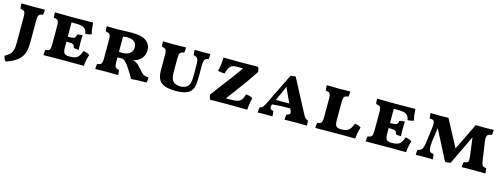

<svg xmlns="http://www.w3.org/2000/svg" viewBox="-17 -1254 5723 2187"><g transform="rotate(15 2845.0 -160.5)"><path d="M41 184Q18 165 13 123Q48 104 68 84.5Q88 65 98 33.5Q108 2 108 -50V-353Q108 -390 103.5 -407Q99 -424 87.5 -430.5Q76 -437 50 -440Q43 -462 43 -502Q76 -500 182 -500Q287 -500 321 -502Q321 -465 314 -440Q288 -438 276 -429.5Q264 -421 260 -404Q256 -387 256 -353V-101Q256 -26 239.5 25Q223 76 176 115.5Q129 155 41 184Z M941 -133Q921 -81 914 1L696 0L438 2Q438 -38 444 -60Q469 -62 481 -68.5Q493 -75 498 -92Q503 -109 503 -145V-356Q503 -391 498 -407.5Q493 -424 481 -430.5Q469 -437 443 -440Q438 -460 438 -502Q534 -500 651 -500Q846 -500 889 -502Q894 -414 908 -370Q877 -356 836 -356Q829 -399 801.5 -419.5Q774 -440 708 -440H651V-273H679Q718 -273 732 -284Q746 -295 747 -322Q771 -332 811 -332Q808 -298 808 -246Q808 -189 811 -159Q770 -159 749 -167Q746 -194 731.5 -203.5Q717 -213 679 -213H651V-150Q651 -97 665.5 -78Q680 -59 722 -59H735Q793 -59 820.5 -81.5Q848 -104 866 -160Q890 -158 910 -150.5Q930 -143 941 -133Z M1660 -61Q1660 -27 1653 0Q1532 0 1472 7Q1455 -31 1402 -108Q1378 -146 1361.5 -162.5Q1345 -179 1323 -192L1290 -191L1259 -192V-138Q1259 -106 1263.5 -90Q1268 -74 1279 -67.5Q1290 -61 1312 -59Q1319 -35 1319 2Q1247 0 1175 0Q1121 0 1049 2Q1049 -38 1055 -59Q1080 -61 1092 -68Q1104 -75 1109 -92Q1114 -109 1114 -146V-357Q1114 -393 1109 -409Q1104 -425 1092.5 -431.5Q1081 -438 1054 -442Q1049 -461 1049 -503Q1136 -500 1172 -500Q1221 -500 1269 -503Q1325 -505 1345 -505Q1464 -505 1516.5 -465Q1569 -425 1569 -358Q1569 -299 1533.5 -259Q1498 -219 1437 -205Q1471 -199 1492 -182Q1513 -165 1560 -111Q1582 -84 1603 -73.5Q1624 -63 1660 -61ZM1420 -350Q1420 -393 1391.5 -417Q1363 -441 1307 -441Q1283 -441 1259 -435V-257Q1274 -254 1292 -254Q1350 -254 1385 -278.5Q1420 -303 1420 -350Z M1775 -178V-351Q1775 -388 1770.5 -405Q1766 -422 1754.5 -429Q1743 -436 1718 -440Q1712 -464 1712 -502Q1760 -500 1827 -500Q1929 -500 1985 -502Q1985 -463 1980 -440Q1954 -436 1942 -429Q1930 -422 1925.5 -404.5Q1921 -387 1921 -351V-191Q1921 -119 1948.5 -88Q1976 -57 2039 -57Q2061 -57 2084 -65Q2107 -73 2122 -89Q2137 -104 2144 -133Q2151 -162 2151 -216V-339Q2151 -377 2146 -397Q2141 -417 2128.5 -426.5Q2116 -436 2091 -440Q2086 -466 2086 -502Q2132 -500 2181 -500Q2226 -500 2272 -502Q2272 -459 2266 -440Q2233 -436 2222 -417.5Q2211 -399 2211 -348V-206Q2211 -138 2199.5 -97Q2188 -56 2158 -32Q2108 7 2005 7Q1918 7 1868 -11.5Q1818 -30 1796.5 -70Q1775 -110 1775 -178Z M2863 -140Q2856 -114 2849 -70Q2842 -26 2841 2Q2763 0 2605 0Q2500 0 2404 2Q2389 -20 2389 -56Q2439 -126 2517 -227Q2530 -245 2580 -310Q2630 -375 2673 -440H2599Q2566 -440 2545.5 -431Q2525 -422 2511 -398.5Q2497 -375 2485 -330Q2431 -330 2405 -341Q2416 -376 2421 -420Q2426 -464 2426 -502Q2469 -500 2643 -500Q2776 -500 2835 -502Q2849 -473 2850 -445Q2802 -372 2757 -308.5Q2712 -245 2644 -155L2573 -60H2639Q2686 -60 2712.5 -68.5Q2739 -77 2755 -98.5Q2771 -120 2783 -163Q2830 -160 2863 -140Z M3545 2Q3515 0 3419 0Q3310 0 3281 2Q3281 -36 3287 -60Q3308 -65 3318 -72Q3328 -79 3328 -91Q3328 -102 3321 -116L3310 -139Q3177 -139 3099 -130L3098 -127Q3091 -113 3091 -99Q3091 -66 3132 -60Q3138 -36 3138 2Q3100 0 3042 0Q2981 0 2964 2Q2964 -32 2971 -61Q2992 -64 3005 -78Q3018 -92 3039 -134L3218 -500Q3232 -503 3246 -504Q3260 -505 3277 -505L3477 -125Q3497 -86 3509.5 -74Q3522 -62 3539 -60Q3545 -42 3545 2ZM3286 -190 3243 -281 3234 -301Q3215 -338 3205 -368Q3198 -346 3179 -304L3169 -283L3127 -190Z M4067 -161Q4090 -160 4110 -152.5Q4130 -145 4141 -135Q4123 -88 4114 1L3902 0L3644 2Q3644 -38 3650 -60Q3675 -62 3687 -68.5Q3699 -75 3704 -92Q3709 -109 3709 -145V-356Q3709 -391 3704 -407.5Q3699 -424 3687 -430.5Q3675 -437 3649 -440Q3644 -467 3644 -502H3668Q3744 -500 3783 -500Q3852 -500 3922 -502Q3922 -457 3915 -440Q3889 -437 3877.5 -430.5Q3866 -424 3861.5 -407.5Q3857 -391 3857 -356V-150Q3857 -97 3871.5 -78Q3886 -59 3928 -59H3941Q3993 -59 4020.5 -82.5Q4048 -106 4067 -161Z M4741 -133Q4721 -81 4714 1L4496 0L4238 2Q4238 -38 4244 -60Q4269 -62 4281 -68.5Q4293 -75 4298 -92Q4303 -109 4303 -145V-356Q4303 -391 4298 -407.5Q4293 -424 4281 -430.5Q4269 -437 4243 -440Q4238 -460 4238 -502Q4334 -500 4451 -500Q4646 -500 4689 -502Q4694 -414 4708 -370Q4677 -356 4636 -356Q4629 -399 4601.5 -419.5Q4574 -440 4508 -440H4451V-273H4479Q4518 -273 4532 -284Q4546 -295 4547 -322Q4571 -332 4611 -332Q4608 -298 4608 -246Q4608 -189 4611 -159Q4570 -159 4549 -167Q4546 -194 4531.5 -203.5Q4517 -213 4479 -213H4451V-150Q4451 -97 4465.5 -78Q4480 -59 4522 -59H4535Q4593 -59 4620.5 -81.5Q4648 -104 4666 -160Q4690 -158 4710 -150.5Q4730 -143 4741 -133Z M5649 2Q5601 0 5497 0L5419 1Q5398 2 5370 2Q5370 -26 5377 -59Q5410 -63 5421 -71.5Q5432 -80 5432 -106Q5432 -114 5428 -154L5401 -358L5236 -14Q5215 -7 5191 -7Q5178 -7 5171 -8L4991 -358L4968 -191Q4965 -158 4965 -135Q4965 -92 4978 -76.5Q4991 -61 5022 -59Q5028 -37 5028 2Q4986 0 4932 0L4868 1Q4851 2 4828 2Q4828 -34 4835 -59Q4869 -61 4885 -88Q4901 -115 4909 -187L4931 -352Q4933 -376 4933 -383Q4933 -418 4920 -429Q4907 -440 4875 -440Q4868 -462 4868 -502Q4916 -500 4975 -500Q5039 -500 5079 -502L5247 -186L5401 -502L5510 -500Q5563 -500 5613 -502Q5613 -459 5607 -440Q5575 -440 5561 -426.5Q5547 -413 5547 -381Q5547 -374 5549 -352L5577 -162Q5583 -115 5589 -95Q5595 -75 5606.5 -68.5Q5618 -62 5643 -59Q5649 -32 5649 2Z"/></g></svg>

Font: Vollkorn SC
Style: Bold
Weight: 700
Designer: Friedrich Althausen
Foundry: Friedrich Althausen
Version: Version 4.015